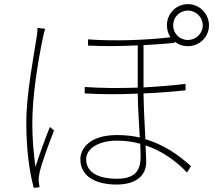

<svg xmlns="http://www.w3.org/2000/svg" viewBox="-20 -868 1040 927"><path d="M198 -729 161 -733C161 -722 160 -708 157 -689C144 -601 107 -418 107 -275C107 -140 123 -35 143 39L171 36C170 29 168 17 167 8C166 -5 168 -21 171 -35C180 -78 219 -183 241 -238L221 -255C201 -207 169 -118 151 -62C141 -140 136 -198 136 -276C136 -400 162 -566 187 -685C190 -703 194 -716 198 -729ZM816 -746C816 -785 847 -817 887 -817C926 -817 959 -785 959 -746C959 -706 926 -675 887 -675C847 -675 816 -706 816 -746ZM657 -174 659 -114C659 -55 642 -5 545 -5C454 -5 396 -36 396 -99C396 -152 458 -189 545 -189C583 -189 620 -184 657 -174ZM786 -746C786 -724 792 -705 803 -688C693 -675 536 -668 405 -678V-648C481 -644 566 -645 645 -649V-445C562 -442 473 -442 389 -448V-417C472 -412 561 -412 645 -416C646 -351 651 -268 655 -204C621 -212 584 -216 545 -216C415 -216 368 -152 368 -99C368 -19 438 23 543 23C628 23 686 -13 686 -87L683 -166C757 -141 825 -96 883 -35L902 -66C841 -121 770 -170 682 -196C678 -266 674 -349 673 -417C749 -420 820 -426 876 -432V-463C818 -456 748 -450 673 -446V-650C729 -653 781 -657 823 -661V-668C840 -653 862 -645 887 -645C943 -645 989 -689 989 -746C989 -802 943 -848 887 -848C830 -848 786 -802 786 -746Z"/></svg>

Font: Noto Sans CJK HK Thin
Style: Regular
Weight: 100
Designer: Ryoko NISHIZUKA 西塚涼子 (kana, bopomofo & ideographs); Paul D. Hunt (Latin, Greek & Cyrillic); Sandoll Communications 산돌커뮤니
Foundry: Adobe
Version: Version 2.004;hotconv 1.0.118;makeotfexe 2.5.65603